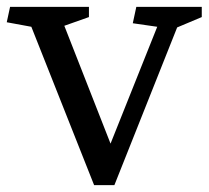

<svg xmlns="http://www.w3.org/2000/svg" viewBox="-26 -540 609 560"><path d="M361.3 -472.2 371.6 -520H562.5V-490.2L490.7 -460L307.6 0H248.5L65.4 -461.9L-6.3 -475.1L3.4 -520H233.4V-490.2L161.6 -464.8L296.4 -121.1L432.6 -461.9Z"/></svg>

Font: Brawler
Style: Regular
Weight: 400
Version: Version 1.000